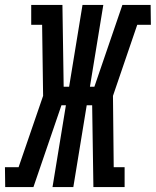

<svg xmlns="http://www.w3.org/2000/svg" viewBox="-60 -755 629 775"><path d="M75 0H-39L-40 -80H15L114 -368L110 -655H66V-735H192L197 -405H219L273 -735H357L303 -405H321L434 -735H548L549 -655H494L396 -368L399 -80H443V0H317L312 -330H290L236 0H152L206 -330H188Z"/></svg>

Font: Iosevka Curly Slab Medium
Style: Italic
Weight: 500
Italic angle: -9°
Monospace: yes
Designer: Belleve Invis
Foundry: Belleve Invis
Version: Version 22.1.2; ttfautohint (v1.8.4)